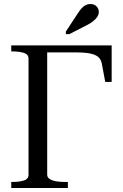

<svg xmlns="http://www.w3.org/2000/svg" viewBox="-20 -936 614 956"><path d="M215 -675V-66Q215 -52 228.5 -44Q242 -36 261.5 -33Q281 -30 300 -30H318V0H36V-30H42Q74 -30 98 -37Q122 -44 122 -66V-644Q122 -666 98 -673Q74 -680 42 -680H36V-710H536V-528H504L487 -619Q483 -640 469.5 -652Q456 -664 429.5 -669.5Q403 -675 360 -675ZM369 -872 308 -779V-766H325L413 -811Q431 -820 444 -830.5Q457 -841 464.5 -852.5Q472 -864 472 -877Q472 -892 461 -904Q450 -916 430 -916Q418 -916 407.5 -911Q397 -906 388 -896.5Q379 -887 369 -872Z"/></svg>

Font: Roboto Serif 144pt
Style: Regular
Weight: 400
Version: Version 1.008